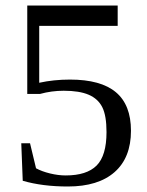

<svg xmlns="http://www.w3.org/2000/svg" viewBox="-20 -675 540 705"><path d="M236.8 -382.8Q350.1 -382.8 405.5 -336.4Q460.9 -290 460.9 -194.8Q460.9 -96.2 400.9 -43.2Q340.8 9.8 229 9.8Q136.2 9.8 63.5 -11.2L58.1 -148.9H90.3L112.3 -57.1Q133.8 -45.4 163.8 -38.1Q193.8 -30.8 221.2 -30.8Q298.3 -30.8 334.7 -67.1Q371.1 -103.5 371.1 -189.9Q371.1 -250.5 355.5 -281.5Q339.8 -312.5 305.7 -327.1Q271.5 -341.8 213.9 -341.8Q169.4 -341.8 127 -330.1H80.1V-654.8H412.1V-580.1H124V-371.1Q176.8 -382.8 236.8 -382.8Z"/></svg>

Font: Liberation Serif
Style: Regular
Weight: 400
Designer: Steve Matteson
Foundry: Ascender Corporation
Version: Version 2.1.5